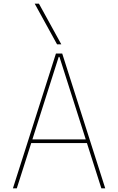

<svg xmlns="http://www.w3.org/2000/svg" viewBox="-20 -1020 640 1040"><path d="M50 0 283 -730H317L550 0H529L302 -712H298L71 0ZM147 -245V-265H453V-245ZM289 -780 168 -1000H191L312 -780Z"/></svg>

Font: M PLUS Code Latin Expanded Thin
Style: Regular
Weight: 250
Width: 7
Designer: Coji Morishita
Foundry: UNDERFOREST DESIGN
Version: Version 1.002; ttfautohint (v1.8.3)